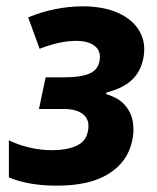

<svg xmlns="http://www.w3.org/2000/svg" viewBox="-20 -576 496 606"><path d="M160 10Q70 10 8 -16V-133Q37 -119 72 -110.5Q107 -102 145 -102Q190 -102 220.5 -115.5Q251 -129 257 -160Q265 -195 244.5 -213.5Q224 -232 181 -232H103L124 -332H185Q234 -332 261.5 -343.5Q289 -355 294 -383Q300 -414 279.5 -430.5Q259 -447 220 -447Q169 -447 105 -422L69 -521Q109 -538 153.5 -547Q198 -556 241 -556Q308 -556 354.5 -534.5Q401 -513 421.5 -475.5Q442 -438 432 -390Q423 -348 395 -322.5Q367 -297 316 -284L315 -279Q355 -267 375 -243.5Q395 -220 399.5 -190Q404 -160 397 -131Q383 -65 323 -27.5Q263 10 160 10Z"/></svg>

Font: Noto Sans SemiCondensed
Style: Bold Italic
Weight: 700
Width: 4
Italic angle: -12°
Designer: Monotype Design Team
Foundry: Monotype Imaging Inc.
Version: Version 2.013; ttfautohint (v1.8.4.7-5d5b)